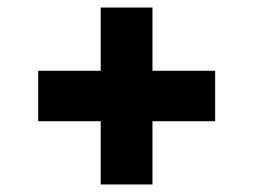

<svg xmlns="http://www.w3.org/2000/svg" viewBox="-20 -598 673 510"><path d="M247.5 -108V-276H81.5V-410H247.5V-578H385V-410H551.5V-276H385V-108Z"/></svg>

Font: Overpass ExtraBold
Style: Regular
Weight: 800
Designer: Delve Withrington, Dave Bailey, Thomas Jockin
Foundry: Delve Fonts LLC
Version: Version 4.000; ttfautohint (v1.8.3)